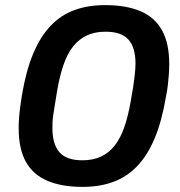

<svg xmlns="http://www.w3.org/2000/svg" viewBox="-20 -719 706 751"><path d="M303 12Q221 12 165 -12Q109 -36 81 -86.5Q53 -137 53 -218Q53 -237 54.5 -257.5Q56 -278 59 -300.5Q62 -323 66 -348Q82 -443 110 -509.5Q138 -576 178 -618Q218 -660 271 -679.5Q324 -699 391 -699Q474 -699 530 -675Q586 -651 614 -600Q642 -549 642 -468Q642 -449 640.5 -428.5Q639 -408 636.5 -386Q634 -364 629 -340Q613 -245 585 -178Q557 -111 516.5 -69Q476 -27 423 -7.5Q370 12 303 12ZM302 -92Q344 -92 375 -106.5Q406 -121 428.5 -149.5Q451 -178 466 -221Q481 -264 491 -321Q497 -353 500.5 -376.5Q504 -400 506 -417Q508 -434 509 -446.5Q510 -459 510 -470Q510 -533 482.5 -564Q455 -595 393 -595Q351 -595 320 -580.5Q289 -566 266.5 -538Q244 -510 229 -467Q214 -424 204 -367Q199 -335 195 -311.5Q191 -288 188.5 -271Q186 -254 185.5 -241Q185 -228 185 -218Q185 -155 212.5 -123.5Q240 -92 302 -92Z"/></svg>

Font: Archivo SemiExpanded SemiBold
Style: Italic
Weight: 600
Width: 6
Italic angle: -10°
Designer: Hector Gatti
Foundry: Omnibus-Type
Version: Version 2.001